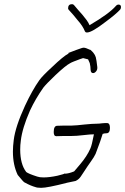

<svg xmlns="http://www.w3.org/2000/svg" viewBox="-20 -864 601 922"><path d="M178 38Q158 38 149 34Q141 32 127.5 26.5Q114 21 96 11Q91 7 83.5 -2Q76 -11 65 -24Q42 -72 42 -136Q42 -149 43 -163Q44 -177 46 -192Q54 -256 100 -356Q135 -431 169 -479Q176 -489 191.5 -505Q207 -521 231 -543Q257 -568 276.5 -584Q296 -600 309 -607V-610L346 -624Q378 -636 382 -635Q391 -635 412 -625H414Q419 -620 423 -616.5Q427 -613 428 -611Q437 -600 440 -589Q442 -582 443.5 -571Q445 -560 447 -544Q449 -531 442 -522Q435 -513 427 -513Q416 -513 415 -529Q415 -544 411 -561L403 -579L379 -585Q378 -585 364 -580Q350 -575 335 -569Q320 -563 316 -560Q296 -550 246 -503Q224 -482 209.5 -467Q195 -452 188 -443Q169 -416 153 -388.5Q137 -361 124 -333Q87 -249 80 -189Q77 -167 77 -146Q77 -76 106 -38Q111 -34 124 -28.5Q137 -23 159 -16Q170 -12 189 -12Q203 -12 219.5 -14Q236 -16 255 -20Q288 -28 291 -31L292 -30Q309 -30 336 -41L364 -74Q398 -114 414 -151Q421 -166 431 -219Q422 -219 409.5 -218Q397 -217 380 -215Q364 -213 349.5 -212Q335 -211 323 -211H287L250 -210Q238 -210 238 -230Q238 -260 255 -260L290 -261H325Q336 -261 351 -262.5Q366 -264 385 -266Q404 -268 419.5 -269Q435 -270 446 -270Q451 -270 457 -270.5Q463 -271 470 -272Q478 -273 484 -273Q490 -273 494 -273Q508 -273 508 -250Q508 -224 491 -224Q481 -224 473 -221Q469 -207 460.5 -183Q452 -159 439 -125Q432 -110 416.5 -88.5Q401 -67 381 -36L367 -15Q358 -2 343 5L300 14H301Q207 38 178 38ZM396 -708Q391 -708 388 -713Q378 -739 352 -768Q342 -781 331.5 -793Q321 -805 310 -817Q307 -820 307 -824Q307 -844 326 -844Q331 -844 335 -840Q345 -828 355 -816.5Q365 -805 375 -794Q387 -780 396 -767.5Q405 -755 410 -743Q504 -798 536 -835Q542 -842 549 -842Q561 -842 561 -830Q561 -822 556 -817Q549 -809 531.5 -794Q514 -779 487 -759Q421 -708 398 -708Z"/></svg>

Font: Square Peg
Style: Regular
Weight: 400
Designer: Robert E. Leuschke
Foundry: Robert E. Leuschke
Version: Version 1.010; ttfautohint (v1.8.4.7-5d5b)